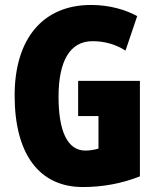

<svg xmlns="http://www.w3.org/2000/svg" viewBox="-20 -744 633 774"><path d="M295 -418V-276H377V-145C360 -140 342 -137 324 -137C253 -137 216 -213 216 -354C216 -498 262 -578 353 -578C402 -578 447 -565 486 -540L533 -679C486 -705 421 -724 347 -724C153 -724 39 -588 39 -359C39 -123 138 10 314 10C394 10 470 -4 544 -33V-418Z"/></svg>

Font: Noto Sans Gujarati ExtraCondensed Black
Style: Regular
Weight: 900
Width: 2
Designer: Jelle Bosma - Monotype Design Team, Universal Thirst
Foundry: Monotype Imaging Inc.
Version: Version 2.106